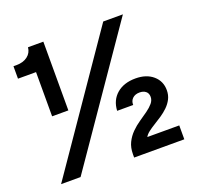

<svg xmlns="http://www.w3.org/2000/svg" viewBox="-127 -865 1025 1000"><g transform="rotate(-20 385.5 -364.5)"><path d="M123 -348V-593H23V-662H40Q77 -662 101 -680Q125 -698 128 -729H213V-348ZM46 0 542 -721H651L154 0ZM451 0V-18Q451 -55 464.5 -82.5Q478 -110 499.5 -131.5Q521 -153 545.5 -169.5Q570 -186 591.5 -201.5Q613 -217 626.5 -233Q640 -249 640 -268Q640 -288 627 -298.5Q614 -309 593 -309Q568 -309 553.5 -295Q539 -281 540 -259H451Q454 -317 493.5 -351Q533 -385 598 -385Q658 -385 694.5 -353.5Q731 -322 731 -272Q731 -245 720 -223.5Q709 -202 691 -184.5Q673 -167 652 -153Q631 -139 610.5 -126.5Q590 -114 574.5 -102Q559 -90 552 -77H729V0Z"/></g></svg>

Font: Mona Sans ExtraLight
Style: Bold
Weight: 700
Version: Version 2.000